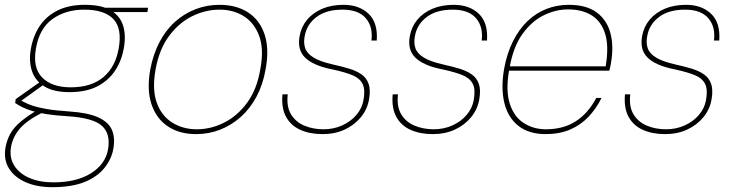

<svg xmlns="http://www.w3.org/2000/svg" viewBox="-52 -544 3043 796"><path d="M165 232Q101 232 54.5 211.5Q8 191 -15 154Q-38 117 -29 66Q-23 35 -9 10Q5 -15 32.5 -38.5Q60 -62 105 -89L125 -78Q58 -44 29.5 -10Q1 24 -6 64Q-14 108 6.5 141.5Q27 175 69.5 193.5Q112 212 169 212Q265 212 325 174.5Q385 137 396 75Q407 11 371 -22Q335 -55 230 -62Q179 -65 143.5 -70.5Q108 -76 83 -83.5Q58 -91 41 -99.5Q24 -108 11 -117L13 -133L115 -205L136 -198L26 -119L22 -133Q35 -128 48.5 -120.5Q62 -113 82.5 -106Q103 -99 139 -92.5Q175 -86 234 -82Q312 -77 355 -57.5Q398 -38 412 -5.5Q426 27 418 72Q411 114 382 151Q353 188 300 210Q247 232 165 232ZM236 -162Q170 -162 131.5 -186Q93 -210 80 -251Q67 -292 76 -342Q86 -397 113.5 -437.5Q141 -478 187.5 -501Q234 -524 300 -524Q369 -524 407.5 -501Q446 -478 458.5 -437.5Q471 -397 461 -342Q452 -292 425 -251Q398 -210 351.5 -186Q305 -162 236 -162ZM241 -182Q327 -182 377 -224.5Q427 -267 440 -343Q455 -426 418 -465Q381 -504 297 -504Q220 -504 165.5 -465Q111 -426 97 -343Q83 -263 123 -222.5Q163 -182 241 -182ZM388 -494 382 -512H562L559 -494Z M761 12Q692 12 644 -20Q596 -52 576 -112Q556 -172 571 -256Q583 -319 609 -369Q635 -419 673.5 -453.5Q712 -488 759 -506Q806 -524 858 -524Q928 -524 976.5 -492.5Q1025 -461 1045 -401Q1065 -341 1049 -256Q1038 -193 1011.5 -143.5Q985 -94 946.5 -59.5Q908 -25 861 -6.5Q814 12 761 12ZM764 -8Q822 -8 877 -35.5Q932 -63 972.5 -118Q1013 -173 1027 -256Q1043 -340 1022.5 -395Q1002 -450 958.5 -477Q915 -504 859 -504Q800 -504 745 -477Q690 -450 649 -395Q608 -340 593 -256Q578 -173 598 -118Q618 -63 662.5 -35.5Q707 -8 764 -8Z M1285 12Q1233 12 1193.5 -5.5Q1154 -23 1134 -59.5Q1114 -96 1119 -153H1141Q1135 -102 1154.5 -70Q1174 -38 1210 -23Q1246 -8 1289 -8Q1331 -8 1366.5 -24Q1402 -40 1425.5 -67.5Q1449 -95 1455 -129Q1463 -173 1451 -196.5Q1439 -220 1408.5 -232.5Q1378 -245 1327 -256Q1286 -264 1257.5 -276.5Q1229 -289 1212.5 -305.5Q1196 -322 1190.5 -344Q1185 -366 1190 -394Q1197 -433 1221 -462Q1245 -491 1283.5 -507.5Q1322 -524 1372 -524Q1437 -524 1476 -487Q1515 -450 1510 -376H1488Q1495 -433 1464.5 -468.5Q1434 -504 1368 -504Q1300 -504 1259.5 -473Q1219 -442 1211 -393Q1206 -367 1213 -345Q1220 -323 1247 -306Q1274 -289 1327 -277Q1363 -269 1393.5 -260Q1424 -251 1445.5 -236.5Q1467 -222 1476 -197Q1485 -172 1478 -132Q1471 -91 1444.5 -58.5Q1418 -26 1377.5 -7Q1337 12 1285 12Z M1742 12Q1690 12 1650.5 -5.5Q1611 -23 1591 -59.5Q1571 -96 1576 -153H1598Q1592 -102 1611.5 -70Q1631 -38 1667 -23Q1703 -8 1746 -8Q1788 -8 1823.5 -24Q1859 -40 1882.5 -67.5Q1906 -95 1912 -129Q1920 -173 1908 -196.5Q1896 -220 1865.5 -232.5Q1835 -245 1784 -256Q1743 -264 1714.5 -276.5Q1686 -289 1669.5 -305.5Q1653 -322 1647.5 -344Q1642 -366 1647 -394Q1654 -433 1678 -462Q1702 -491 1740.5 -507.5Q1779 -524 1829 -524Q1894 -524 1933 -487Q1972 -450 1967 -376H1945Q1952 -433 1921.5 -468.5Q1891 -504 1825 -504Q1757 -504 1716.5 -473Q1676 -442 1668 -393Q1663 -367 1670 -345Q1677 -323 1704 -306Q1731 -289 1784 -277Q1820 -269 1850.5 -260Q1881 -251 1902.5 -236.5Q1924 -222 1933 -197Q1942 -172 1935 -132Q1928 -91 1901.5 -58.5Q1875 -26 1834.5 -7Q1794 12 1742 12Z M2210 12Q2141 12 2097.5 -22Q2054 -56 2039 -117Q2024 -178 2038 -259Q2050 -324 2075 -373.5Q2100 -423 2135 -456.5Q2170 -490 2213.5 -507Q2257 -524 2306 -524Q2380 -524 2422.5 -492Q2465 -460 2479 -405.5Q2493 -351 2481 -283Q2480 -274 2478 -267.5Q2476 -261 2474 -251H2048L2051 -269H2459Q2473 -352 2457 -403.5Q2441 -455 2401.5 -480Q2362 -505 2303 -505Q2252 -505 2202 -480.5Q2152 -456 2114 -403Q2076 -350 2061 -265L2059 -255Q2044 -170 2061 -115.5Q2078 -61 2118.5 -34.5Q2159 -8 2211 -8Q2284 -8 2335.5 -41.5Q2387 -75 2420 -138H2442Q2420 -94 2388 -60Q2356 -26 2312 -7Q2268 12 2210 12Z M2705 12Q2653 12 2613.5 -5.5Q2574 -23 2554 -59.5Q2534 -96 2539 -153H2561Q2555 -102 2574.5 -70Q2594 -38 2630 -23Q2666 -8 2709 -8Q2751 -8 2786.5 -24Q2822 -40 2845.5 -67.5Q2869 -95 2875 -129Q2883 -173 2871 -196.5Q2859 -220 2828.5 -232.5Q2798 -245 2747 -256Q2706 -264 2677.5 -276.5Q2649 -289 2632.5 -305.5Q2616 -322 2610.5 -344Q2605 -366 2610 -394Q2617 -433 2641 -462Q2665 -491 2703.5 -507.5Q2742 -524 2792 -524Q2857 -524 2896 -487Q2935 -450 2930 -376H2908Q2915 -433 2884.5 -468.5Q2854 -504 2788 -504Q2720 -504 2679.5 -473Q2639 -442 2631 -393Q2626 -367 2633 -345Q2640 -323 2667 -306Q2694 -289 2747 -277Q2783 -269 2813.5 -260Q2844 -251 2865.5 -236.5Q2887 -222 2896 -197Q2905 -172 2898 -132Q2891 -91 2864.5 -58.5Q2838 -26 2797.5 -7Q2757 12 2705 12Z"/></svg>

Font: DM Sans 12pt Thin
Style: Italic
Weight: 250
Italic angle: -10°
Version: Version 4.004;gftools[0.9.30]